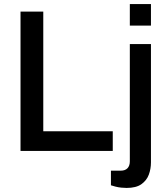

<svg xmlns="http://www.w3.org/2000/svg" viewBox="-20 -743 828 945"><path d="M81 0V-686H193V-97H535V0ZM619 -617V-723H723V-617ZM603 182Q591 182 576.5 180.5Q562 179 548.5 175.5Q535 172 526 169V97H574Q596 97 607.5 85Q619 73 619 51V-526H723V56Q723 88 712.5 116.5Q702 145 676 163.5Q650 182 603 182Z"/></svg>

Font: Archivo SemiBold Medium
Style: Regular
Weight: 500
Version: Version 2.001